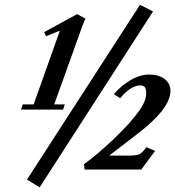

<svg xmlns="http://www.w3.org/2000/svg" viewBox="-20 -718 742 813"><path d="M147.9 75.2 94.2 42.5 572.8 -697.8 627.9 -669.4ZM68.8 -253.9 76.7 -275.9H122.6L233.4 -587.9L174.8 -564.5L167 -582L306.6 -658.2L341.8 -639.2Q335.4 -627 322.8 -591.3L209.5 -275.9H254.4L247.1 -253.9ZM337.9 0 335.9 -22.9Q393.6 -64.5 463.4 -131.1Q533.2 -197.8 569.3 -249Q599.1 -290.5 599.1 -323.7Q599.1 -340.8 593.5 -348.6Q587.9 -356.4 574.2 -356.4Q534.2 -356.4 488.8 -302.2L461.9 -319.3Q493.2 -355.5 533 -378.9Q572.8 -402.3 612.3 -402.3Q651.9 -402.3 676.8 -383.5Q701.7 -364.7 701.7 -333Q701.7 -257.3 559.1 -148.9L442.4 -59.1H523.9Q557.6 -59.1 570.1 -64.9Q582.5 -70.8 600.1 -94.7L636.7 -79.1L578.1 0Z"/></svg>

Font: Elstob 10pt
Style: Bold Italic
Weight: 700
Italic angle: -20°
Designer: Peter S. Baker
Version: Version 1.015